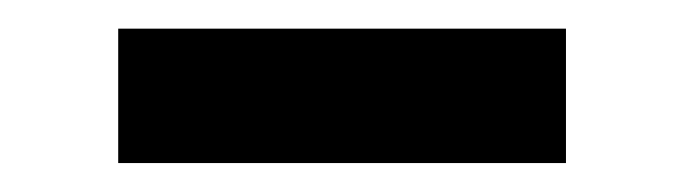

<svg xmlns="http://www.w3.org/2000/svg" viewBox="-20 -20 478 134"><path d="M62.5 93.8V0H375V93.8Z"/></svg>

Font: Sudo Variable
Style: Regular
Weight: 400
Monospace: yes
Designer: Jens Kutilek
Foundry: Jens Kutilek
Version: Version 0.040